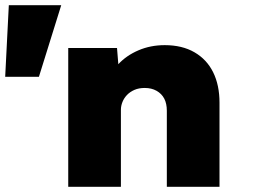

<svg xmlns="http://www.w3.org/2000/svg" viewBox="-111 -720 978 740"><path d="M-91 -424 -77 -700H125L39 -424ZM152 0V-535H340L350 -411L303 -398Q314 -439 345 -472.5Q376 -506 422.5 -526Q469 -546 524 -546Q591 -546 638.5 -518.5Q686 -491 710.5 -441.5Q735 -392 735 -324V0H532V-293Q532 -321 522 -340Q512 -359 492.5 -370Q473 -381 447 -381Q424 -381 407 -373.5Q390 -366 378.5 -354Q367 -342 361 -327Q355 -312 355 -297V0H254Q211 0 185.5 0Q160 0 152 0Z"/></svg>

Font: Lexend Exa Black
Style: Regular
Weight: 900
Designer: Bonnie Shaver-Troup, Thomas Jockin
Foundry: Lexend
Version: Version 1.007